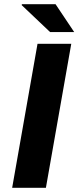

<svg xmlns="http://www.w3.org/2000/svg" viewBox="-20 -896 374 916"><path d="M38 0 159 -687H320L199 0ZM219 -743 83 -872 85 -876H245L334 -743Z"/></svg>

Font: Archivo SemiExpanded
Style: Bold Italic
Weight: 700
Width: 6
Italic angle: -10°
Designer: Hector Gatti
Foundry: Omnibus-Type
Version: Version 2.001